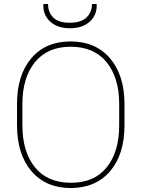

<svg xmlns="http://www.w3.org/2000/svg" viewBox="-20 -928 706 958"><path d="M574.7 -409.7Q574.7 -540.5 511.7 -617.7Q449.2 -694.8 333 -694.8Q216.8 -694.8 154.3 -617.7Q91.8 -540.5 91.8 -409.7V-302.2Q91.8 -170.4 154.3 -93.3Q216.8 -16.1 333.5 -16.1Q449.7 -15.6 512.2 -92.8Q574.7 -169.9 574.7 -302.2ZM601.1 -302.2Q601.1 -158.2 529.8 -74.2Q458 9.8 333 10.3Q208 9.8 136.7 -74.2Q65.4 -158.2 64.9 -302.2V-408.7Q64.5 -552.2 135.7 -636.7Q207 -721.2 332 -721.2Q457 -721.2 529.3 -636.7Q601.1 -552.2 601.1 -408.7ZM196.3 -905.3 197.3 -908.2H219.7Q219.7 -866.2 246.1 -840.3Q272.5 -814.5 328.1 -814.5Q383.8 -814.5 411.6 -840.8Q439 -867.2 439 -908.2H461.4L462.4 -905.3Q464.4 -853.5 428.2 -820.3Q391.6 -787.1 329.1 -787.1Q266.6 -787.1 230.5 -820.3Q194.3 -853.5 196.3 -905.3Z"/></svg>

Font: Roboto-Thin
Style: Regular
Weight: 250
Designer: Google
Version: Version 1.100141; 2013; ttfautohint (v0.94.14-c901) -l 8 -r 